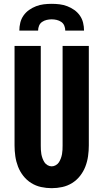

<svg xmlns="http://www.w3.org/2000/svg" viewBox="-20 -975 540 1003"><path d="M250 8Q222 8 194.5 2Q167 -4 143 -19Q119 -34 101.5 -56.5Q84 -79 74 -105Q64 -131 60 -159Q56 -187 56 -215V-735H193V-215Q193 -204 193.5 -192.5Q194 -181 196 -170Q198 -159 202 -148Q206 -137 212 -127.5Q218 -118 228.5 -112Q239 -106 250 -106Q261 -106 271.5 -112Q282 -118 288 -127.5Q294 -137 298 -148Q302 -159 304 -170Q306 -181 306.5 -192.5Q307 -204 307 -215V-735H444V-215Q444 -187 440 -159Q436 -131 426 -105Q416 -79 398.5 -56.5Q381 -34 357 -19Q333 -4 305.5 2Q278 8 250 8ZM81 -815Q81 -836 86 -856.5Q91 -877 103 -894Q115 -911 132 -923Q149 -935 168.5 -942.5Q188 -950 208.5 -952.5Q229 -955 250 -955Q271 -955 291.5 -952.5Q312 -950 331.5 -942.5Q351 -935 368 -923Q385 -911 397 -894Q409 -877 414 -856.5Q419 -836 419 -815H321Q321 -828 316 -840.5Q311 -853 300 -860.5Q289 -868 276 -871Q263 -874 250 -874Q237 -874 224 -871Q211 -868 200 -860.5Q189 -853 184 -840.5Q179 -828 179 -815Z"/></svg>

Font: Iosevka SS18 Heavy
Style: Regular
Weight: 900
Monospace: yes
Designer: Belleve Invis
Foundry: Belleve Invis
Version: Version 25.1.1; ttfautohint (v1.8.4)